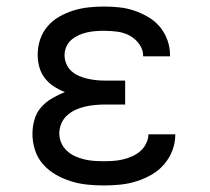

<svg xmlns="http://www.w3.org/2000/svg" viewBox="-20 -558 640 586"><path d="M297 8Q272 8 247 5.5Q222 3 197.5 -4.5Q173 -12 151 -24.5Q129 -37 112 -56Q95 -75 87 -99.5Q79 -124 79 -149Q79 -171 85 -192.5Q91 -214 105.5 -230.5Q120 -247 139 -258Q158 -269 178 -277Q160 -284 144 -294.5Q128 -305 116.5 -320Q105 -335 100 -353.5Q95 -372 95 -391Q95 -415 102.5 -437.5Q110 -460 125.5 -478Q141 -496 161.5 -507.5Q182 -519 204.5 -526Q227 -533 250.5 -535.5Q274 -538 297 -538Q321 -538 344.5 -535.5Q368 -533 390 -525.5Q412 -518 432.5 -506Q453 -494 468 -476Q483 -458 491 -435.5Q499 -413 499 -389Q499 -388 499 -387.5Q499 -387 499 -386H417Q417 -387 417 -387Q417 -387 417 -387Q417 -407 404.5 -424Q392 -441 374.5 -450Q357 -459 337 -461.5Q317 -464 297 -464Q284 -464 271 -463Q258 -462 245 -459Q232 -456 220 -450.5Q208 -445 198 -436.5Q188 -428 182.5 -415.5Q177 -403 177 -390Q177 -376 182.5 -363Q188 -350 198 -341Q208 -332 220.5 -326.5Q233 -321 246 -318Q259 -315 272.5 -313.5Q286 -312 300 -312H362V-239H300Q285 -239 269.5 -237.5Q254 -236 239 -232.5Q224 -229 210 -222.5Q196 -216 184.5 -205.5Q173 -195 167 -180.5Q161 -166 161 -151Q161 -136 167 -122Q173 -108 184.5 -97.5Q196 -87 209.5 -81Q223 -75 237.5 -71.5Q252 -68 267 -67Q282 -66 297 -66Q312 -66 326.5 -67Q341 -68 355.5 -71.5Q370 -75 383.5 -81Q397 -87 408 -96.5Q419 -106 426 -120Q433 -134 433 -148H515Q515 -148 515 -148Q515 -148 515 -147Q515 -122 506 -98.5Q497 -75 480.5 -56Q464 -37 442 -24.5Q420 -12 396 -4.5Q372 3 347 5.5Q322 8 297 8Z"/></svg>

Font: Iosevka Slab Extended
Style: Regular
Weight: 400
Width: 7
Monospace: yes
Designer: Belleve Invis
Foundry: Belleve Invis
Version: Version 11.1.1; ttfautohint (v1.8.3)